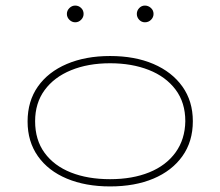

<svg xmlns="http://www.w3.org/2000/svg" viewBox="-20 -661 790 689"><path d="M375 8Q287 8 220 -20Q153 -48 116 -100.5Q79 -153 79 -225Q79 -298 116 -350.5Q153 -403 220 -431.5Q287 -460 375 -460Q464 -460 530.5 -431.5Q597 -403 634.5 -350.5Q672 -298 672 -226Q672 -153 634.5 -100.5Q597 -48 530.5 -20Q464 8 375 8ZM375 -18Q455 -18 515.5 -42.5Q576 -67 610 -114Q644 -161 645 -226Q645 -293 610 -339.5Q575 -386 514 -410Q453 -434 375 -434Q296 -434 235 -409Q174 -384 140 -337.5Q106 -291 106 -226Q106 -159 140 -112.5Q174 -66 234.5 -42Q295 -18 375 -18ZM250 -581Q238 -581 229 -590Q220 -599 220 -611Q220 -623 229 -632Q238 -641 250 -641Q262 -641 271 -632.5Q280 -624 280 -611Q280 -599 271 -590Q262 -581 250 -581ZM500 -581Q488 -581 479.5 -590Q471 -599 471 -611Q471 -623 479.5 -632Q488 -641 500 -641Q512 -641 521.5 -632.5Q531 -624 531 -611Q531 -599 522 -590Q513 -581 500 -581Z"/></svg>

Font: Inconsolata ExtraExpanded ExtraLight
Style: Regular
Weight: 200
Width: 8
Monospace: yes
Designer: Raph Levien, Cyreal, Brenton Simpson
Foundry: Raph Levien, Cyreal, Google
Version: Version 3.100; ttfautohint (v1.8.4.7-5d5b)